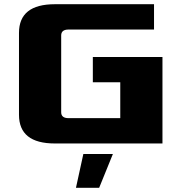

<svg xmlns="http://www.w3.org/2000/svg" viewBox="-20 -680 860 910"><path d="M340 210 375 50H515L450 210ZM70 -136V-524Q70 -660 240 -660H710V-540H305Q270 -540 270 -512V-148Q270 -120 305 -120H550V-290H420V-410H750V0H240Q70 0 70 -136Z"/></svg>

Font: Xolonium
Style: Bold
Weight: 700
Designer: Severin Meyer
Version: Version 4.2